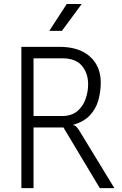

<svg xmlns="http://www.w3.org/2000/svg" viewBox="-20 -968 626 988"><path d="M90 0V-727H285.5Q387 -727 442.8 -677Q498.5 -627 498.5 -543.5Q498.5 -496.5 486.2 -452.5Q474 -408.5 442.8 -374.8Q411.5 -341 354 -325Q365.5 -323.5 373.2 -315.5Q381 -307.5 387 -297.5L568.5 0H493.5L306.5 -312H152.5V0ZM301 -668H152.5V-371H299Q348 -371 377.5 -395.8Q407 -420.5 420.2 -458.2Q433.5 -496 433.5 -534Q433.5 -591.5 401.2 -629.8Q369 -668 301 -668ZM233.5 -809 323.5 -947.5H400.5L298.5 -809Z"/></svg>

Font: Spline Sans Light
Style: Regular
Weight: 300
Designer: Eben Sorkin, Mirko Velimirovic
Foundry: Sorkin Type
Version: Version 1.000; ttfautohint (v1.8.3)